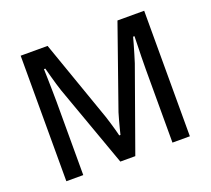

<svg xmlns="http://www.w3.org/2000/svg" viewBox="-117 -836 1082 986"><g transform="rotate(-20 423.5 -343.0)"><path d="M86.1 0V-686H233.2L389.5 -240.6Q395.5 -222.9 401.7 -201.6Q407.9 -180.2 413.4 -161.2Q418.9 -142.1 421.9 -128.3H428.5Q431.9 -142.8 437.1 -162.5Q442.2 -182.2 447.9 -203.1Q453.7 -224 458.8 -241.1L615.1 -686H761.1V0H666V-401.7Q666 -433 666.8 -469.3Q667.6 -505.7 668.6 -536.4Q669.6 -567.1 669.6 -580.4H662.1Q658.7 -566.8 651.9 -543.3Q645 -519.7 637.6 -494.4Q630.2 -469 623.7 -449.1L462.9 0H381.1L220.3 -448.5Q214.3 -466.3 207.7 -488.7Q201.1 -511.1 194.5 -535.2Q187.9 -559.3 182.4 -580.4H174.9Q175.9 -557.6 176.4 -525.4Q176.9 -493.1 177.7 -460.4Q178.5 -427.6 178.5 -401.7V0Z"/></g></svg>

Font: Archivo Variable SemiBold
Style: Regular
Weight: 600
Designer: Hector Gatti
Foundry: Omnibus-Type
Version: Version 2.001